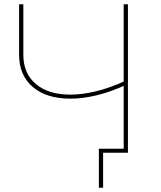

<svg xmlns="http://www.w3.org/2000/svg" viewBox="-20 -720 760 905"><path d="M70 -462V-700H90V-462Q90 -374 149 -324Q208 -274 311 -274Q430 -274 573 -340L571 -319Q505 -288 438.5 -271.5Q372 -255 312 -255Q199 -255 134.5 -310Q70 -365 70 -462ZM446 -19H583V0H457L466 -9V165H446ZM563 -700H583V0H563Z"/></svg>

Font: iiserrat Thin
Style: Regular
Weight: 100
Designer: Akira Ohta
Foundry: Akira Ohta
Version: Version 1.200;Glyphs 3.3.1 (3343)